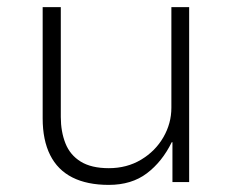

<svg xmlns="http://www.w3.org/2000/svg" viewBox="-20 -512 655 540"><path d="M286 8Q225 8 183.5 -13Q142 -34 121 -76Q100 -118 100 -179V-492H151V-183Q151 -142 164 -109Q177 -76 207 -57.5Q237 -39 286 -39Q337 -39 377 -63Q417 -87 439.5 -126Q462 -165 462 -209V-492H512V0H465V-112H463Q436 -57 393 -24.5Q350 8 286 8Z"/></svg>

Font: Nunito Sans 7pt ExtraLight
Style: Regular
Weight: 250
Designer: Vernon Adams
Foundry: Vernon Adams
Version: Version 3.101;gftools[0.9.27]